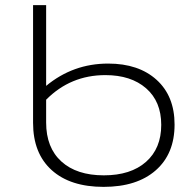

<svg xmlns="http://www.w3.org/2000/svg" viewBox="-20 -720 750 749"><path d="M661 -234Q661 -120 587.5 -55.5Q514 9 384 9Q254 9 181.5 -56.5Q109 -122 109 -241V-700H160V-385Q265 -472 402 -472Q521 -472 591 -408.5Q661 -345 661 -234ZM609 -233Q609 -324 550 -375.5Q491 -427 391 -427Q255 -427 160 -331V-242Q160 -144 219.5 -90Q279 -36 385 -36Q490 -36 549.5 -88.5Q609 -141 609 -233Z"/></svg>

Font: Montserrat Alternates Light
Style: Regular
Weight: 300
Designer: Julieta Ulanovsky
Foundry: Julieta Ulanovsky
Version: Version 7.200